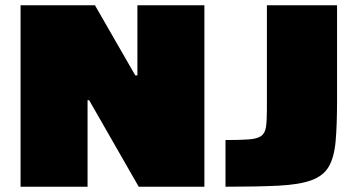

<svg xmlns="http://www.w3.org/2000/svg" viewBox="-20 -708 1357 728"><path d="M58 0V-688H340L493 -422H501V-688H755V0H506L318 -328H312V0ZM835 0V-177Q892 -177 924 -179.5Q956 -182 970.5 -192.5Q985 -203 988.5 -226.5Q992 -250 992 -292V-688H1258V-328Q1258 -233 1252.5 -172Q1247 -111 1226.5 -76Q1206 -41 1160.5 -24.5Q1115 -8 1036 -4Q957 0 835 0Z"/></svg>

Font: Saira Expanded Black
Style: Regular
Weight: 900
Width: 7
Designer: Hector Gatti with collaboration of the Omnibus-Type team
Foundry: Omnibus-Type
Version: Version 1.101